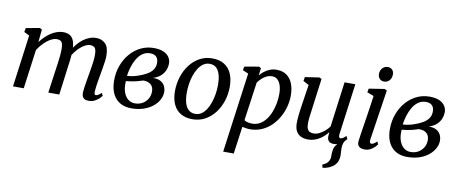

<svg xmlns="http://www.w3.org/2000/svg" viewBox="-81 -1135 4203 1755"><g transform="rotate(10 2020.0 -257.5)"><path d="M222.4 -557.4 210.7 -438.3Q229.6 -464.5 253.5 -488Q277.4 -511.5 304.7 -529.6Q332 -547.7 361.1 -557.8Q390.2 -568 419.8 -568Q456.6 -568 480.9 -553.6Q505.2 -539.3 517.6 -508.4Q530 -477.4 530.9 -426.9Q531 -422 530.9 -416.7Q530.7 -411.3 530.5 -406Q530.3 -400.6 529.6 -394.7L513.8 -415.6Q531.4 -447.9 554.7 -475.7Q578 -503.4 605.4 -524.1Q632.9 -544.8 663.4 -556.4Q693.9 -568 726.5 -568Q778.5 -568 811.7 -534.7Q844.8 -501.4 844.8 -422.1Q844.8 -401.6 840.8 -371.1Q836.8 -340.7 831.3 -307.9Q825.8 -275.1 820.8 -247Q816.3 -221.6 811.2 -192.9Q806.1 -164.1 802.2 -136Q798.4 -107.8 796.9 -84.8Q796.2 -67.9 799.7 -60.1Q803.1 -52.4 810.6 -52.4Q821.6 -52.4 833.3 -59.2Q845.1 -66.1 862.8 -82.3L875.4 -57.1Q870.6 -49.9 854.8 -33.8Q839 -17.7 814 -3.9Q789 10 756.9 10Q731.7 10 717.3 1.9Q702.9 -6.2 697.2 -20.8Q691.4 -35.3 691.8 -54.6Q692.5 -75.5 696.6 -103.9Q700.7 -132.4 706.2 -163.4Q711.7 -194.3 716.2 -222.9Q720.7 -250.1 726.5 -283.2Q732.3 -316.3 736.4 -350.3Q740.5 -384.3 740.4 -413.8Q740.2 -461.2 726.3 -477.6Q712.3 -494.1 683.1 -494.1Q662.4 -494.1 639 -482.6Q615.5 -471.1 592.2 -450.3Q568.8 -429.6 548.1 -402.4Q527.4 -375.3 512.2 -344L531.4 -403.3Q530.3 -380 527.5 -352.6Q524.7 -325.3 521.2 -298.2Q517.8 -271.1 514.3 -247L482.1 0H380.2L411.1 -220.6Q415.3 -248.8 419.9 -282.4Q424.6 -316 427.8 -350Q431 -383.9 430.9 -413Q430.4 -462.2 417.1 -478.5Q403.8 -494.8 370.3 -494.8Q350.9 -494.8 328.6 -484.5Q306.2 -474.2 283.2 -455.9Q260.3 -437.7 239.3 -413.9Q218.3 -390.2 201.5 -363.4L152.4 0H52.7L117.5 -483L67.9 -507.7L75.2 -545.2L201.7 -568Z M1152.6 9.7Q1103.4 9.7 1066.3 -6.1Q1029.2 -21.9 1004 -51.3Q978.8 -80.8 966.1 -121.9Q953.4 -163 953.4 -213.5Q953.4 -289.7 977.5 -354.3Q1001.6 -419 1043.8 -467.3Q1086 -515.5 1141.4 -542.3Q1196.7 -569 1259.5 -569Q1317.3 -569 1352.8 -552.4Q1388.2 -535.7 1404.5 -509.5Q1420.7 -483.2 1420.7 -453.7Q1420.7 -421.2 1408.1 -390.3Q1395.4 -359.5 1368.4 -335.5Q1341.5 -311.5 1298.6 -298.3Q1343.7 -299 1370.8 -283.8Q1397.9 -268.6 1410.3 -243.3Q1422.7 -218 1422.7 -188.1Q1422.7 -152.2 1404.2 -117.2Q1385.7 -82.2 1350.7 -53.4Q1315.7 -24.5 1265.6 -7.4Q1215.5 9.7 1152.6 9.7ZM1176 -40.4Q1215.5 -40.4 1246.1 -58.1Q1276.7 -75.9 1294.5 -106Q1312.3 -136.2 1312.3 -172.9Q1312.3 -200.6 1301.4 -220Q1290.6 -239.3 1269.1 -249.4Q1247.7 -259.4 1215.8 -259.4Q1208.6 -257.7 1197.6 -254Q1186.6 -250.4 1173.3 -246.6Q1160 -242.8 1145.8 -239.7Q1127.8 -236 1106.4 -232.2Q1085 -228.4 1060.5 -226.8Q1060 -218.8 1059.8 -210.9Q1059.7 -203 1059.7 -195.7Q1059.7 -152.8 1073.4 -117.5Q1087.2 -82.2 1113.4 -61.3Q1139.6 -40.4 1176 -40.4ZM1061.8 -275.5Q1079.3 -276.5 1094.2 -278.5Q1109.1 -280.4 1124.4 -284.1Q1139.6 -287.7 1157.7 -293.6Q1203.5 -308.7 1238.4 -328.1Q1273.2 -347.5 1292.8 -374.7Q1312.4 -401.9 1312.4 -439.4Q1312.4 -477.3 1292.6 -496.4Q1272.9 -515.5 1236.3 -515.5Q1195.3 -515.5 1164.6 -493.3Q1133.9 -471.1 1113 -435.1Q1092 -399.1 1079.5 -357.1Q1067 -315.2 1061.8 -275.5Z M1804.2 -568.3Q1868.8 -568.3 1913.3 -541.5Q1957.9 -514.8 1981.2 -463.7Q2004.6 -412.7 2004.7 -339.7Q2004.9 -271.9 1984.6 -209Q1964.4 -146.1 1926.7 -96.4Q1888.9 -46.8 1836.1 -17.8Q1783.3 11.2 1718.5 11.2Q1655.2 11.2 1610.3 -15Q1565.3 -41.2 1541.8 -91.5Q1518.2 -141.8 1517.9 -213.4Q1517.8 -282.4 1537.8 -346.1Q1557.9 -409.8 1595.6 -459.9Q1633.2 -509.9 1686.1 -539.1Q1739.1 -568.3 1804.2 -568.3ZM1788.4 -515.3Q1755.3 -515.3 1729.3 -497.2Q1703.3 -479.1 1684 -448.6Q1664.6 -418.1 1651.8 -379.7Q1639 -341.3 1632.9 -300.2Q1626.7 -259.1 1626.8 -220.4Q1627 -159.5 1639.8 -119.9Q1652.7 -80.2 1677.1 -60.8Q1701.6 -41.4 1736.2 -41.4Q1768.5 -41.4 1794.2 -59.4Q1819.8 -77.4 1839 -107.9Q1858.1 -138.4 1870.7 -176.7Q1883.2 -214.9 1889.6 -255.9Q1895.9 -296.9 1895.8 -335.6Q1895.7 -396.6 1883.3 -436.3Q1871 -476 1847.4 -495.6Q1823.7 -515.3 1788.4 -515.3Z M2048.3 254 2149.3 -488.4 2096.3 -510.5 2103.6 -545.2 2235.7 -568 2255.9 -557.4 2247.3 -488.7Q2263.2 -508.6 2285.9 -526.7Q2308.7 -544.8 2337.4 -556.4Q2366.1 -568 2400.2 -568Q2456.7 -568 2493.9 -541.4Q2531.1 -514.8 2549.6 -467.2Q2568.1 -419.6 2568.1 -356Q2568.1 -305.3 2554.3 -253.3Q2540.6 -201.4 2513.9 -154.2Q2487.3 -107 2449 -70Q2410.7 -32.9 2361.1 -11.5Q2311.5 10 2252 10Q2235.4 10 2217 6.9Q2198.5 3.8 2181.4 0.4L2146.4 254ZM2190 -62.9Q2205.2 -52.8 2224.2 -48.6Q2243.2 -44.3 2264.3 -44.3Q2304.4 -44.3 2336.1 -63Q2367.8 -81.7 2391.5 -113.4Q2415.3 -145.1 2430.9 -185.1Q2446.5 -225.1 2454.2 -268.4Q2461.9 -311.6 2461.9 -352.8Q2461.9 -399.3 2451 -432.7Q2440.1 -466.2 2419.8 -484.2Q2399.5 -502.2 2370.6 -502.2Q2341.7 -502.2 2316.6 -489.4Q2291.5 -476.6 2272.1 -457.6Q2252.7 -438.6 2240.2 -420.3Z M2968.3 242.1 2960.9 213.4Q2983.2 203.9 2997.1 193.3Q3011 182.8 3019 166.2Q3029.3 146.7 3028.4 120.6Q3027.4 94.4 3032.1 67.3Q3035.3 40.4 3050.7 21.2Q3066.2 2 3076.5 -11.9L3137.3 -48.8Q3119.2 -27.7 3113.3 -5.7Q3107.4 16.3 3108.1 45Q3108.5 57.3 3109.7 71.7Q3111 86.1 3111 99.4Q3111 132.1 3100.3 159.1Q3089.5 186 3061.6 206.8Q3043.8 220 3022.1 228.6Q3000.4 237.2 2968.3 242.1ZM2791.6 10Q2757.3 10 2728.7 -1.9Q2700.1 -13.9 2682.8 -42.4Q2665.5 -70.8 2665.2 -120.7Q2665.2 -138.2 2666.6 -159Q2668 -179.8 2670.7 -202.9Q2673.3 -226 2676.5 -249.4Q2679.6 -272.9 2683.1 -294.8L2711.5 -481.7L2658.8 -509.7L2665.4 -547L2797.4 -566.6L2818.2 -556L2783 -290.8Q2780.5 -269.3 2777.6 -248.8Q2774.7 -228.2 2772.2 -208.8Q2769.6 -189.5 2768 -171.4Q2766.4 -153.3 2766.4 -136.6Q2766.4 -103.3 2774.5 -85.2Q2782.5 -67.1 2797.5 -60.1Q2812.6 -53.2 2833.4 -53.2Q2859.3 -53.2 2885.7 -66.4Q2912.2 -79.7 2935.6 -100.1Q2958.9 -120.6 2975.2 -142.6L3030.9 -562.6H3131L3067.3 -88.6Q3064.8 -69.9 3069.3 -61.1Q3073.8 -52.4 3082.3 -52.4Q3091.9 -52.4 3103.6 -59.3Q3115.3 -66.2 3133.4 -82.9L3146 -56.7Q3141.7 -49.7 3125.6 -33.7Q3109.6 -17.8 3084.7 -4.2Q3059.9 9.3 3029.2 9.3Q2998.3 9.3 2983.4 -7.6Q2968.4 -24.4 2970.4 -52.7Q2970.3 -54.6 2970.5 -58.5Q2970.7 -62.3 2971.2 -67.3Q2971.8 -72.3 2972.3 -77.6Q2972.8 -82.8 2973.3 -87.4L2972 -88.4Q2957.3 -70.3 2938.9 -52.8Q2920.5 -35.3 2897.9 -21.1Q2875.2 -7 2848.8 1.5Q2822.3 10 2791.6 10Z M3316.8 10Q3294.9 10 3279.1 3.2Q3263.3 -3.7 3255.6 -17.6Q3247.9 -31.5 3249.8 -52.9Q3251.8 -73.2 3257.1 -108.2Q3262.4 -143.2 3269.3 -188.3Q3276.3 -233.3 3284.3 -283.9Q3292.2 -334.4 3299.8 -386.2Q3307.4 -437.9 3313.8 -485.7L3251.7 -509.1L3258.3 -544.1L3402.2 -566.6L3424.4 -556L3353.4 -87.9Q3350.5 -69.9 3355.5 -61.1Q3360.4 -52.4 3368.6 -52.4Q3378.9 -52.4 3390.5 -59Q3402.1 -65.6 3419.1 -82.3L3432.1 -57.1Q3427.3 -49.9 3412 -33.8Q3396.8 -17.7 3372.7 -3.9Q3348.5 10 3316.8 10ZM3384.5 -632.1Q3359.3 -632.1 3342.9 -649.1Q3326.6 -666.2 3327.2 -694.6Q3327.9 -727 3347.9 -748.1Q3368 -769.3 3397.5 -769.3Q3422.9 -769.3 3438.3 -752.8Q3453.7 -736.3 3453.5 -710.2Q3453.4 -675.7 3433.9 -653.9Q3414.4 -632.1 3384.5 -632.1Z M3712.1 9.7Q3662.9 9.7 3625.8 -6.1Q3588.7 -21.9 3563.5 -51.3Q3538.3 -80.8 3525.6 -121.9Q3512.9 -163 3512.9 -213.5Q3512.9 -289.7 3537 -354.3Q3561.1 -419 3603.3 -467.3Q3645.5 -515.5 3700.9 -542.3Q3756.2 -569 3819 -569Q3876.8 -569 3912.3 -552.4Q3947.7 -535.7 3964 -509.5Q3980.2 -483.2 3980.2 -453.7Q3980.2 -421.2 3967.6 -390.3Q3954.9 -359.5 3927.9 -335.5Q3901 -311.5 3858.1 -298.3Q3903.2 -299 3930.3 -283.8Q3957.4 -268.6 3969.8 -243.3Q3982.2 -218 3982.2 -188.1Q3982.2 -152.2 3963.7 -117.2Q3945.2 -82.2 3910.2 -53.4Q3875.2 -24.5 3825.1 -7.4Q3775 9.7 3712.1 9.7ZM3735.5 -40.4Q3775 -40.4 3805.6 -58.1Q3836.2 -75.9 3854 -106Q3871.8 -136.2 3871.8 -172.9Q3871.8 -200.6 3860.9 -220Q3850.1 -239.3 3828.6 -249.4Q3807.2 -259.4 3775.3 -259.4Q3768.1 -257.7 3757.1 -254Q3746.1 -250.4 3732.8 -246.6Q3719.5 -242.8 3705.3 -239.7Q3687.3 -236 3665.9 -232.2Q3644.5 -228.4 3620 -226.8Q3619.5 -218.8 3619.3 -210.9Q3619.2 -203 3619.2 -195.7Q3619.2 -152.8 3632.9 -117.5Q3646.7 -82.2 3672.9 -61.3Q3699.1 -40.4 3735.5 -40.4ZM3621.3 -275.5Q3638.8 -276.5 3653.7 -278.5Q3668.6 -280.4 3683.9 -284.1Q3699.1 -287.7 3717.2 -293.6Q3763 -308.7 3797.9 -328.1Q3832.7 -347.5 3852.3 -374.7Q3871.9 -401.9 3871.9 -439.4Q3871.9 -477.3 3852.1 -496.4Q3832.4 -515.5 3795.8 -515.5Q3754.8 -515.5 3724.1 -493.3Q3693.4 -471.1 3672.5 -435.1Q3651.5 -399.1 3639 -357.1Q3626.5 -315.2 3621.3 -275.5Z"/></g></svg>

Font: Merriweather Light
Style: Italic
Weight: 300
Italic angle: -7.8°
Designer: Eben Sorkin
Foundry: Eben Sorkin
Version: Version 2.101